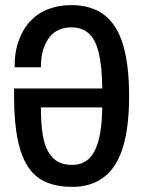

<svg xmlns="http://www.w3.org/2000/svg" viewBox="-20 -719 560 751"><path d="M262 12Q206 12 163 -5.5Q120 -23 92 -63Q64 -103 49.5 -172Q35 -241 35 -343V-373H380Q379 -461 366 -513.5Q353 -566 326.5 -589Q300 -612 258 -612Q234 -612 213 -603.5Q192 -595 176 -576.5Q160 -558 150 -528.5Q140 -499 140 -456H37Q37 -517 54 -562.5Q71 -608 100.5 -638.5Q130 -669 170.5 -684Q211 -699 258 -699Q338 -699 388 -660.5Q438 -622 461.5 -543.5Q485 -465 485 -343Q485 -222 461 -143.5Q437 -65 387 -26.5Q337 12 262 12ZM262 -74Q302 -74 327.5 -98Q353 -122 366 -171.5Q379 -221 380 -299H140Q140 -236 147 -193Q154 -150 169.5 -124Q185 -98 207.5 -86Q230 -74 262 -74Z"/></svg>

Font: Archivo ExtraCondensed Medium
Style: Regular
Weight: 500
Width: 2
Designer: Hector Gatti
Foundry: Omnibus-Type
Version: Version 2.001